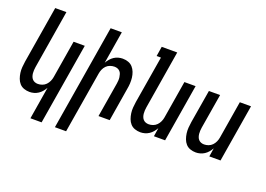

<svg xmlns="http://www.w3.org/2000/svg" viewBox="-128 -1074 2256 1628"><g transform="rotate(20 1000.0 -260.0)"><path d="M247 215 295 -77Q285 -59 271 -42.5Q257 -26 239.5 -14.5Q222 -3 202 2.5Q182 8 163 8Q136 8 112 -0.5Q88 -9 72 -27Q56 -45 47.5 -68.5Q39 -92 35.5 -117.5Q32 -143 34 -169Q36 -195 40 -221L125 -735H226L139 -207Q137 -193 136 -178.5Q135 -164 136.5 -150Q138 -136 142.5 -123Q147 -110 156 -100Q165 -90 178 -85Q191 -80 206 -80Q225 -80 244.5 -87Q264 -94 278.5 -109Q293 -124 301.5 -143Q310 -162 313 -181L369 -520H470L348 215Z M468 215 625 -735H726L678 -443Q688 -461 702 -477.5Q716 -494 733.5 -505.5Q751 -517 771 -522.5Q791 -528 810 -528Q837 -528 861 -519.5Q885 -511 901 -493Q917 -475 926 -451.5Q935 -428 938 -402.5Q941 -377 939.5 -351Q938 -325 933 -299L884 0H783L835 -313Q837 -327 838 -341.5Q839 -356 837 -370Q835 -384 831 -397Q827 -410 818 -420Q809 -430 796 -435Q783 -440 768 -440Q749 -440 729 -433Q709 -426 694.5 -411Q680 -396 672 -377Q664 -358 661 -339L569 215Z M1163 8Q1136 8 1112 -0.5Q1088 -9 1072 -27Q1056 -45 1047.5 -68.5Q1039 -92 1035.5 -117.5Q1032 -143 1034 -169Q1036 -195 1040 -221L1111 -647H1072L1086 -735H1226L1139 -207Q1137 -193 1136 -178.5Q1135 -164 1136.5 -150Q1138 -136 1142.5 -123Q1147 -110 1156 -100Q1165 -90 1178 -85Q1191 -80 1206 -80Q1225 -80 1244.5 -87Q1264 -94 1278.5 -109Q1293 -124 1301.5 -143Q1310 -162 1313 -181L1369 -520H1470L1384 0H1283L1295 -77Q1285 -59 1271 -42.5Q1257 -26 1239.5 -14.5Q1222 -3 1202 2.5Q1182 8 1163 8Z M1663 8Q1636 8 1612 -0.5Q1588 -9 1572 -27Q1556 -45 1547.5 -68.5Q1539 -92 1535.5 -117.5Q1532 -143 1534 -169Q1536 -195 1540 -221L1590 -520H1691L1639 -207Q1637 -193 1636 -178.5Q1635 -164 1636.5 -150Q1638 -136 1642.5 -123Q1647 -110 1656 -100Q1665 -90 1678 -85Q1691 -80 1706 -80Q1725 -80 1744.5 -87Q1764 -94 1778.5 -109Q1793 -124 1801.5 -143Q1810 -162 1813 -181L1869 -520H1970L1884 0H1783L1795 -77Q1785 -59 1771 -42.5Q1757 -26 1739.5 -14.5Q1722 -3 1702 2.5Q1682 8 1663 8Z"/></g></svg>

Font: Iosevka Term Curly SmBd Obl
Style: Regular
Weight: 600
Italic angle: -9°
Designer: Belleve Invis
Foundry: Belleve Invis
Version: Version 32.3.0